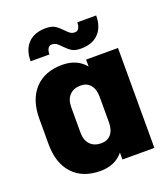

<svg xmlns="http://www.w3.org/2000/svg" viewBox="-137 -827 815 939"><g transform="rotate(-20 270.0 -358.0)"><path d="M344 -520H510V0H344V-36Q301 16 225 16Q133 16 81.5 -39.5Q30 -95 30 -194V-326Q30 -425 81.5 -480.5Q133 -536 225 -536Q301 -536 344 -484ZM344 -194V-326Q344 -366 325.5 -388Q307 -410 275 -410Q238 -410 217 -388Q196 -366 196 -326V-194Q196 -154 217 -132Q238 -110 275 -110Q307 -110 325.5 -132Q344 -154 344 -194ZM464 -706Q464 -646 431.5 -612.5Q399 -579 340 -579Q310 -579 293.5 -589Q277 -599 258 -619Q244 -634 234.5 -640.5Q225 -647 210 -647Q198 -647 191 -635.5Q184 -624 184 -605H86Q86 -665 118.5 -698.5Q151 -732 210 -732Q240 -732 256.5 -722Q273 -712 292 -692Q306 -677 315.5 -670.5Q325 -664 340 -664Q352 -664 359 -675.5Q366 -687 366 -706Z"/></g></svg>

Font: Akshar
Style: Bold
Weight: 700
Designer: Tall Chai
Foundry: Tall Chai
Version: Version 1.000